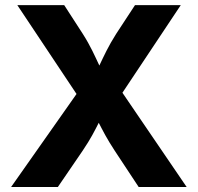

<svg xmlns="http://www.w3.org/2000/svg" viewBox="-20 -748 791 768"><path d="M24.4 0H211.4L310.5 -145C344.7 -195.8 357.9 -223.6 375 -256.8C392.6 -223.1 405.8 -195.8 439 -145L534.7 0H726.6L469.7 -377L703.1 -727.5H520L444.8 -612.8C413.1 -563 395.5 -523.9 377.4 -485.8C359.4 -523.9 342.8 -563 311 -612.8L236.8 -727.5H49.3L286.1 -372.1Z"/></svg>

Font: Raveo
Style: Bold
Weight: 700
Designer: Jakub Foglar, Rasmus Andersson (Inter)
Foundry: Jakubfoglar.com
Version: Version 1.100;Glyphs 3.2.3 (3260)